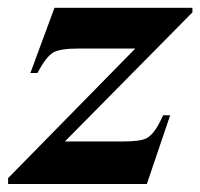

<svg xmlns="http://www.w3.org/2000/svg" viewBox="-27 -459 500 479"><path d="M453.1 -428.2 134.8 -106H276.9Q324.2 -106 338.9 -114.3Q359.4 -125 379.9 -171.4H397.5L339.4 0H-6.8V-14.6L310.5 -337.9H168.5Q122.6 -337.9 105.5 -327.9Q88.4 -317.9 66.4 -276.9H48.8L108.9 -439.5H453.1Z"/></svg>

Font: Dai Banna SIL Light
Style: BoldOblique
Weight: 700
Italic angle: -11°
Designer: Victor Gaultney
Foundry: SIL International
Version: Version 2.000